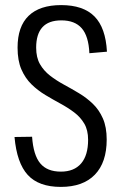

<svg xmlns="http://www.w3.org/2000/svg" viewBox="-20 -727 478 754"><path d="M219 7Q132 7 89 -40Q46 -87 37 -189L106 -190Q111 -118 138 -85.5Q165 -53 219 -53Q271 -53 298.5 -85Q326 -117 326 -178Q326 -216 311 -241.5Q296 -267 271.5 -285.5Q247 -304 217.5 -320Q188 -336 158 -354Q128 -372 103.5 -396Q79 -420 64 -454.5Q49 -489 49 -540Q49 -623 92.5 -665Q136 -707 220 -707Q307 -707 351 -662.5Q395 -618 400 -524L331 -518Q328 -585 301 -616Q274 -647 221 -647Q171 -647 146.5 -620Q122 -593 122 -540Q122 -501 137 -475Q152 -449 176.5 -430Q201 -411 230.5 -395Q260 -379 290 -361Q320 -343 344.5 -319.5Q369 -296 384 -262Q399 -228 399 -179Q399 -89 352.5 -41Q306 7 219 7Z"/></svg>

Font: Pathway Extreme Condensed Light
Style: Regular
Weight: 300
Width: 3
Version: Version 1.001;gftools[0.9.26]